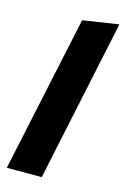

<svg xmlns="http://www.w3.org/2000/svg" viewBox="-114 -790 550 844"><g transform="rotate(15 160.5 -368.5)"><path d="M6 0 158 -712 321 -737 165 0Z"/></g></svg>

Font: Red Hat Text VF
Style: Italic
Weight: 300
Italic angle: -12°
Designer: Pentagram, MCKL
Foundry: Pentagram, MCKL
Version: Version 1.023